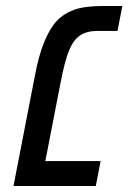

<svg xmlns="http://www.w3.org/2000/svg" viewBox="-20 -619 427 639"><path d="M314.9 -83 298.8 0H24.9L96.2 -367.2Q108.4 -433.1 127 -478.8Q145.5 -524.4 169.4 -549.8Q193.4 -574.7 228 -586.9Q262.7 -599.1 324.2 -599.1H387.2L371.1 -516.1H305.2Q268.6 -516.1 246.6 -501.2Q224.6 -486.3 210.4 -452.6Q195.8 -418 181.2 -341.8L130.9 -83Z"/></svg>

Font: Arimo
Style: Italic
Weight: 400
Italic angle: -12°
Designer: Steve Matteson
Foundry: Monotype Imaging Inc.
Version: Version 1.33